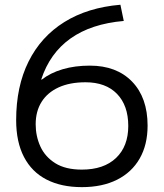

<svg xmlns="http://www.w3.org/2000/svg" viewBox="-20 -759 674 789"><path d="M316.4 10Q231.7 10 171.1 -21.2Q110.6 -52.3 78.5 -114Q46.4 -175.6 46.4 -265.6Q46.4 -403.6 97.3 -505.9Q148.1 -608.2 244.1 -668.2Q340.1 -728.1 474.8 -739.5L488.6 -672.9Q354.5 -661.2 269.7 -600.8Q184.8 -540.5 149.4 -432.5L151.4 -431.7Q187.2 -459.7 237.5 -474.5Q287.8 -489.3 349.1 -489.3Q459.3 -489.3 522.9 -423.5Q586.5 -357.6 586.5 -242.6Q586.5 -164.3 554.1 -107.7Q521.7 -51 461.1 -20.5Q400.5 10 316.4 10ZM316.4 -62Q406.5 -62 456.8 -109.8Q507.1 -157.7 507.1 -241.3Q507.1 -325.6 460.8 -373.3Q414.5 -420.9 331.4 -420.9Q266.9 -420.9 221.1 -400Q175.3 -379.1 150.9 -340.4Q126.6 -301.7 126.6 -248.2Q126.6 -199.7 145.9 -157.1Q165.3 -114.6 207.2 -88.3Q249.1 -62 316.4 -62Z"/></svg>

Font: M PLUS 1 Thin
Style: Regular
Weight: 100
Designer: Coji Morishita
Foundry: UNDERFOREST DESIGN
Version: Version 1.001